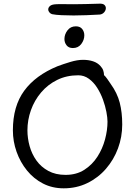

<svg xmlns="http://www.w3.org/2000/svg" viewBox="-20 -1023 738 1043"><path d="M326 0Q264 0 213.5 -26Q163 -52 126.5 -97Q90 -142 70 -198.5Q50 -255 50 -315Q50 -446 111.5 -530Q173 -614 292 -663Q324 -675 362 -686.5Q400 -698 431 -698Q461 -698 485.5 -690Q510 -682 526 -664Q537 -652 541 -639.5Q545 -627 545 -615Q553 -608 562.5 -594.5Q572 -581 580 -569Q617 -518 630.5 -465Q644 -412 644 -347Q644 -279 621 -217Q598 -155 555.5 -106Q513 -57 454.5 -28.5Q396 0 326 0ZM336 -73Q395 -73 438 -100.5Q481 -128 509 -171.5Q537 -215 550.5 -265.5Q564 -316 564 -362Q564 -383 558 -415Q552 -447 539.5 -481.5Q527 -516 508 -546Q489 -576 463 -595Q437 -614 405 -614Q342 -614 291 -589Q240 -564 203.5 -521Q167 -478 148 -424.5Q129 -371 129 -315Q129 -272 141 -229Q153 -186 178 -151Q203 -116 242.5 -94.5Q282 -73 336 -73ZM376 -762Q353 -762 341.5 -777Q330 -792 330 -811Q330 -836 346.5 -858Q363 -880 392 -880Q415 -880 426.5 -865.5Q438 -851 438 -831Q438 -806 421.5 -784Q405 -762 376 -762ZM380 -939Q347 -939 314.5 -940.5Q282 -942 263 -946Q255 -948 248.5 -955.5Q242 -963 242 -972Q242 -982 251.5 -990.5Q261 -999 285 -1000Q299 -1001 325.5 -1000.5Q352 -1000 380 -1000Q409 -1000 446.5 -1001Q484 -1002 519 -1003Q539 -1004 547 -996.5Q555 -989 555 -979Q555 -967 546 -956.5Q537 -946 523 -944Q489 -942 450 -940.5Q411 -939 380 -939Z"/></svg>

Font: Fuzzy Bubbles
Style: Regular
Weight: 400
Designer: Robert E. Leuschke
Foundry: Robert E. Leuschke
Version: Version 1.010; ttfautohint (v1.8.3)